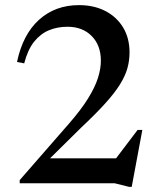

<svg xmlns="http://www.w3.org/2000/svg" viewBox="-20 -716 626 750"><path d="M411 -68 517.5 -208.5H536L494.5 14H484.5L428.5 0H57V-12.5L248.5 -232Q297 -287.5 324.2 -331.8Q351.5 -376 362.8 -412Q374 -448 374 -479Q374 -539 338.2 -575.2Q302.5 -611.5 243.5 -611.5Q204.5 -611.5 171.2 -597.8Q138 -584 113.2 -553Q88.5 -522 74.5 -468.5L46.5 -474Q69 -581.5 132.5 -638.8Q196 -696 288.5 -696Q347 -696 391.5 -673Q436 -650 461 -608.5Q486 -567 486 -511Q486 -480 477.8 -450Q469.5 -420 449 -386.8Q428.5 -353.5 391.2 -312.2Q354 -271 296.5 -217L139 -61.5L148.5 -97.5H466Z"/></svg>

Font: Newsreader 36pt Medium
Style: Regular
Weight: 500
Designer: Hugues Gentile
Foundry: Production Type
Version: Version 1.003